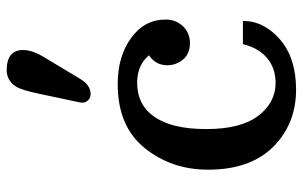

<svg xmlns="http://www.w3.org/2000/svg" viewBox="-180 -684 875 554"><g transform="rotate(-90 257.0 -407.5)"><path d="M43.9 0ZM374 -414.6Q345.7 -448.7 294.9 -448.7Q199.7 -448.7 170.9 -340.3Q161.1 -302.2 161.1 -249Q161.1 -149.9 199.2 -99.6Q237.3 -49.3 294.4 -49.3Q336.4 -49.3 365.7 -73.7Q395 -98.1 406.2 -143.6H473.1Q473.1 -83 419.7 -36.6Q366.2 9.8 274.7 9.8Q183.1 9.8 119.1 -47.4Q43.9 -114.3 43.9 -244.1Q43.9 -350.1 106.7 -427.5Q169.4 -504.9 291 -504.9Q370.6 -504.9 423.8 -466.3Q477.1 -427.7 477.1 -366.7Q477.1 -336.9 457.8 -316.7Q438.5 -296.4 408.7 -296.4Q366.2 -296.4 350.1 -335.9Q345.2 -347.7 345.2 -361.8Q345.2 -395.5 374 -414.6ZM305.7 -612.8Q287.6 -583 262.2 -583Q250.5 -583 243.9 -590.6Q237.3 -598.1 237.3 -605.2Q237.3 -612.3 238.8 -617.7L263.2 -732.9Q273.9 -783.2 283.7 -798.3Q301.8 -825.2 330.6 -825.2Q389.2 -825.2 389.2 -777.8Q389.2 -752 369.1 -718.3Z"/></g></svg>

Font: Arbutus Slab
Style: Regular
Weight: 400
Designer: Karolina Lach
Foundry: Karolina Lach
Version: Version 1.001; ttfautohint (v0.92) -l 10 -r 16 -G 200 -x 7 -